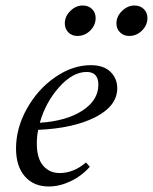

<svg xmlns="http://www.w3.org/2000/svg" viewBox="-20 -659 550 690"><path d="M444.3 -529.8Q424.3 -529.8 411.4 -542.7Q398.4 -555.7 398.4 -574.7Q398.4 -600.1 418.5 -619.6Q438.5 -639.2 463.4 -639.2Q483.9 -639.2 496.8 -626.5Q509.8 -613.8 509.8 -594.2Q509.8 -568.4 490.2 -549.1Q470.7 -529.8 444.3 -529.8ZM258.3 -529.8Q238.3 -529.8 225.6 -542.7Q212.9 -555.7 212.9 -574.7Q212.9 -600.1 232.7 -619.6Q252.4 -639.2 277.3 -639.2Q297.9 -639.2 310.8 -626.5Q323.7 -613.8 323.7 -594.2Q323.7 -568.4 304.2 -549.1Q284.7 -529.8 258.3 -529.8ZM155.3 11.2Q101.1 11.2 69.3 -25.1Q37.6 -61.5 37.6 -125.5Q37.6 -198.7 76.7 -268.6Q115.7 -338.4 178.2 -381.6Q240.7 -424.8 306.2 -424.8Q352.5 -424.8 377 -400.9Q401.4 -377 401.4 -341.8Q401.4 -278.3 322.8 -238Q244.1 -197.8 117.2 -192.4Q112.3 -168.5 112.3 -143.6Q112.3 -90.3 135 -63.7Q157.7 -37.1 194.8 -37.1Q244.6 -37.1 289.1 -75.2L302.7 -59.6Q273.9 -26.9 234.1 -7.8Q194.3 11.2 155.3 11.2ZM291.5 -400.4Q241.2 -400.4 192.6 -345.9Q144 -291.5 123 -217.8Q218.8 -224.1 276.1 -261.5Q333.5 -298.8 333.5 -354.5Q333.5 -400.4 291.5 -400.4Z"/></svg>

Font: Elstob 18pt
Style: Italic
Weight: 400
Italic angle: -20°
Designer: Peter S. Baker
Version: Version 1.015